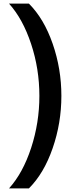

<svg xmlns="http://www.w3.org/2000/svg" viewBox="-20 -853 405 1057"><path d="M139.2 -833Q222.2 -750 270 -612.1Q317.9 -474.1 317.9 -325.2Q317.9 -175.8 270 -37.4Q222.2 101.1 139.2 184.1H29.8Q106.4 99.1 151.6 -39.3Q196.8 -177.7 196.8 -325.2Q196.8 -474.1 151.1 -611.6Q105.5 -749 29.8 -833Z"/></svg>

Font: Lumene Sans
Style: Bold
Weight: 600
Designer: Deni Anggara
Version: Version 1.003;Glyphs 3.1.2 (3151)